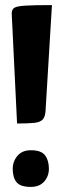

<svg xmlns="http://www.w3.org/2000/svg" viewBox="-20 -726 242 754"><path d="M47 -241 26 -673Q26 -689 36.5 -695.5Q47 -702 81 -704Q115 -706 184 -706L159 -293Q158 -268 148 -257Q138 -246 114.5 -243.5Q91 -241 47 -241ZM101 8Q60 8 45 -10.5Q30 -29 30 -63Q30 -92 48.5 -114Q67 -136 101 -136Q142 -136 157 -116Q172 -96 172 -63Q172 -34 153.5 -13Q135 8 101 8Z"/></svg>

Font: Yanone Kaffeesatz ExtraLight
Style: Bold
Weight: 700
Version: Version 2.003